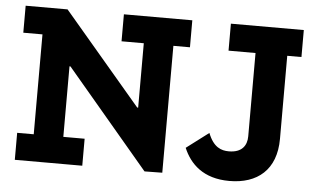

<svg xmlns="http://www.w3.org/2000/svg" viewBox="-48 -724 1329 808"><g transform="rotate(5 616.5 -320.0)"><path d="M733 -536V-650H444V-536H538V-264H534L206 -650H29V-536H110V-114H40V0H325V-114H235V-412H239L588 1L663 0V-536ZM1204 -536V-650H896V-536H1010V-184C1010 -144 988 -114 934 -114C902 -114 869 -125 846 -184L752 -113C780 -47 836 10 947 10C1065 10 1144 -54 1144 -185V-536Z"/></g></svg>

Font: Zilla Slab Bold
Style: Regular
Weight: 700
Designer: Typotheque.com
Foundry: Typotheque type foundry
Version: Version 1.3; 2018